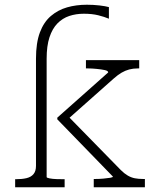

<svg xmlns="http://www.w3.org/2000/svg" viewBox="-20 -791 659 811"><path d="M592 0H376V-35H383Q399 -35 416 -36.5Q433 -38 445 -40Q457 -42 457 -45L222 -287V-294L437 -485Q437 -492 422.5 -495Q408 -498 388 -500Q368 -502 351 -502H343V-537H568V-502H562Q542 -502 525.5 -497.5Q509 -493 493.5 -484Q478 -475 460 -459L265 -286L260 -308L490 -73Q505 -58 519.5 -49.5Q534 -41 549.5 -38Q565 -35 584 -35H592ZM132 -543Q132 -610 148.5 -654Q165 -698 195 -723.5Q225 -749 263.5 -760Q302 -771 347 -771Q375 -771 400.5 -768Q426 -765 440 -761V-712Q421 -720 395 -726.5Q369 -733 334 -733Q301 -733 272.5 -723.5Q244 -714 222.5 -692Q201 -670 189 -633.5Q177 -597 177 -543V-43Q177 -40 189.5 -37.5Q202 -35 219 -34.5Q236 -34 249 -34H253V0H44V-34H47Q73 -34 92 -38.5Q111 -43 121.5 -55.5Q132 -68 132 -90Z"/></svg>

Font: Roboto Serif 20pt Thin
Style: Regular
Weight: 250
Version: Version 1.008